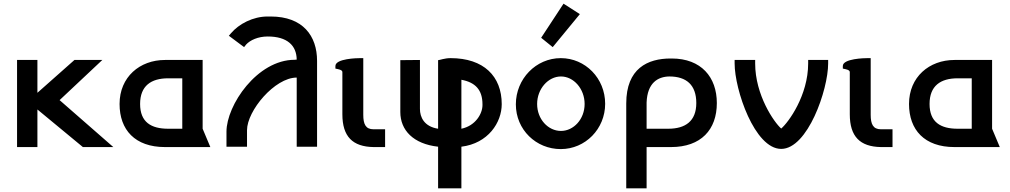

<svg xmlns="http://www.w3.org/2000/svg" viewBox="-20 -802 5508 1047"><path d="M73 0H184V-205L432 0H598L305 -256L538 -475H386L184 -296V-475H73Z M974 -100H897C804 -100 744 -136 744 -235C744 -334 804 -375 897 -375H974ZM880 -475C742 -475 632 -382 632 -235C632 -94 716 0 880 0H1127L1085 -100V-475Z M1327 -2V-92C1327 -198 1478 -379 1598 -379V-2H1709V-470C1709 -606 1632 -712 1456 -712H1439C1360 -712 1283 -672 1239 -620L1228 -607L1311 -545L1322 -559C1344 -583 1387 -603 1440 -603C1545 -603 1597 -555 1598 -477L1587 -476C1382 -476 1215 -228 1215 -84V-2Z M2017 0H2080V-97H2017C1974 -97 1961 -125 1961 -176V-485H1944C1929 -485 1809 -483 1809 -442V-428L1823 -425C1841 -421 1847 -416 1847 -409V-179C1847 -57 1903 -2 2017 0Z M2716 -234C2716 -386 2618 -485 2437 -485C2404 -485 2377 -474 2370 -474H2369V-100C2292 -112 2270 -164 2270 -208V-475L2163 -474V-191C2163 -92 2234 -17 2369 -2V225H2496V-2C2642 -20 2716 -134 2716 -234ZM2611 -229C2611 -182 2573 -116 2496 -100V-367C2572 -353 2611 -312 2611 -233Z M3053 -782 2931 -596 2994 -545 3142 -725ZM3039 -385C3108 -385 3168 -318 3168 -235C3168 -152 3108 -88 3039 -88C2969 -88 2909 -152 2909 -235C2909 -317 2969 -385 3039 -385ZM3280 -236C3280 -375 3172 -485 3038 -485C2903 -485 2793 -372 2793 -233C2793 -95 2903 11 3038 11C3172 11 3280 -99 3280 -236Z M3506 -100V-243C3510 -350 3567 -384 3630 -385C3723 -385 3777 -339 3777 -240C3777 -141 3717 -100 3624 -100ZM3637 -483C3512 -483 3395 -429 3395 -238V225H3506V0H3639C3803 0 3889 -95 3889 -240C3889 -381 3804 -483 3643 -483Z M4496 -475H4387V-456C4387 -282 4280 -135 4240 -101C4201 -135 4098 -284 4098 -456V-475H3986V-456C3986 -313 4095 10 4240 10C4384 10 4496 -312 4496 -456Z M4784 0H4847V-97H4784C4741 -97 4728 -125 4728 -176V-485H4711C4696 -485 4576 -483 4576 -442V-428L4590 -425C4608 -421 4614 -416 4614 -409V-179C4614 -57 4670 -2 4784 0Z M5279 -100H5202C5109 -100 5049 -136 5049 -235C5049 -334 5109 -375 5202 -375H5279ZM5185 -475C5047 -475 4937 -382 4937 -235C4937 -94 5021 0 5185 0H5432L5390 -100V-475Z"/></svg>

Font: Mint Spirit No2
Style: Bold
Weight: 700
Designer: HARENDAL Hirwen
Foundry: Arkandis Digital Foundry.
Version: Version 1.004;FFEdit